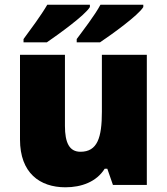

<svg xmlns="http://www.w3.org/2000/svg" viewBox="-20 -786 710 816"><path d="M589 -756V-766H407C383 -721 334 -658 306 -620V-606H405C457 -641 568 -721 589 -756ZM362 -756V-766H181C155 -721 108 -658 80 -620V-606H179C230 -641 341 -721 362 -756ZM604 -553H413V-311C413 -201 394 -141 322 -141C275 -141 256 -179 256 -251V-553H65V-193C65 -51 149 10 258 10C326 10 390 -13 425 -69H436L460 0H604Z"/></svg>

Font: Noto Sans Gurmukhi Black
Style: Regular
Weight: 900
Designer: Jelle Bosma - Monotype Design Team
Foundry: Monotype Imaging Inc.
Version: Version 2.004